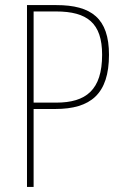

<svg xmlns="http://www.w3.org/2000/svg" viewBox="-20 -734 488 754"><path d="M201 -714H86V0H112V-306H197C336 -306 408 -365 408 -519C408 -662 339 -714 201 -714ZM200 -689C323 -689 381 -643 381 -519C381 -381 318 -331 201 -331H112V-689Z"/></svg>

Font: Noto Sans Gujarati Condensed Thin
Style: Regular
Weight: 100
Width: 3
Designer: Jelle Bosma - Monotype Design Team, Universal Thirst
Foundry: Monotype Imaging Inc.
Version: Version 2.106